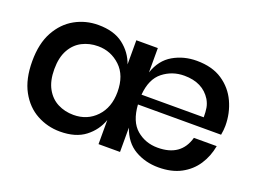

<svg xmlns="http://www.w3.org/2000/svg" viewBox="-89 -754 1275 957"><g transform="rotate(20 548.5 -275.5)"><path d="M812 7Q743 7 687.5 -25Q632 -57 607 -129V0H493V-128Q473 -70 423 -31.5Q373 7 290 7Q224 7 167 -24Q110 -55 75.5 -118Q41 -181 41 -276Q41 -370 75.5 -432.5Q110 -495 166.5 -526.5Q223 -558 290 -558Q373 -558 423 -519.5Q473 -481 493 -423V-551H607V-422Q631 -493 687 -525.5Q743 -558 812 -558Q894 -558 948 -522Q1002 -486 1029 -427.5Q1056 -369 1056 -302Q1056 -280 1051 -253H610Q616 -164 663 -124Q710 -84 775 -84Q899 -84 929 -192H1050Q1040 -136 1010.5 -91Q981 -46 931.5 -19.5Q882 7 812 7ZM940 -305Q940 -334 936.5 -354.5Q933 -375 921 -396Q877 -467 779 -467Q715 -467 666 -428.5Q617 -390 610 -305ZM325 -94Q398 -94 445.5 -144Q493 -194 493 -276Q493 -364 443 -411Q393 -458 325 -458Q279 -458 241 -438.5Q203 -419 180.5 -378.5Q158 -338 158 -276Q158 -214 180.5 -173.5Q203 -133 241 -113.5Q279 -94 325 -94Z"/></g></svg>

Font: Ulagadi Sans Medium
Style: Regular
Weight: 500
Designer: Ninad Kale (Devanagari), Jonny Pinhorn (Latin)
Foundry: Indian Type Foundry
Version: Version 3.01;March 29, 2020;FontCreator 12.0.0.2522 64-bit; 